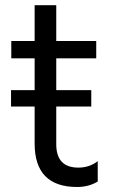

<svg xmlns="http://www.w3.org/2000/svg" viewBox="-20 -705 451 755"><path d="M23.4 -286.1V-350.6H116.2V-475.6H24.4V-543.9H116.2V-684.6H201.2V-543.9H358.4V-475.6H201.2V-350.6H338.9V-286.1H201.2V-137.7Q201.2 -45.9 288.1 -45.9Q332 -45.9 364.3 -71.3V8.8Q329.1 30.3 283.2 30.3Q116.2 30.3 116.2 -140.6V-286.1Z"/></svg>

Font: GenEi M Gothic v2 Regular
Style: Regular
Weight: 400
Version: Version 2.0